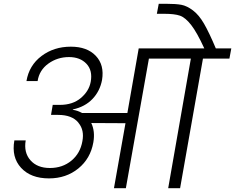

<svg xmlns="http://www.w3.org/2000/svg" viewBox="-20 -996 1244 1016"><path d="M646 0H583L644 -344L463 -345Q484 -301 474 -243Q459 -157 394.5 -104.5Q330 -52 239 -52Q143 -52 91.5 -108Q40 -164 56 -253H116Q105 -189 141 -148Q177 -107 244 -107Q311 -107 358 -146Q405 -185 416 -249Q427 -307 396 -345H395V-347Q361 -388 288 -388H250L259 -441H297Q365 -441 408 -477.5Q451 -514 460 -563Q471 -623 437.5 -658.5Q404 -694 345 -694Q284 -694 236 -659.5Q188 -625 179 -567H120Q134 -650 199.5 -699.5Q265 -749 355 -749Q441 -749 487 -700.5Q533 -652 520 -573Q509 -514 469.5 -472.5Q430 -431 366 -417L365 -415Q392 -411 414 -398H654L714 -740H1061Q1022 -825 991.5 -864Q961 -903 932.5 -913Q904 -923 849 -923H810L820 -976H858Q911 -976 940 -970.5Q969 -965 1001 -941Q1033 -917 1060 -870Q1087 -823 1122 -740H1204L1194 -686H1054L933 0H870L990 -686H768Z"/></svg>

Font: Poppins Light
Style: Italic
Weight: 300
Italic angle: -10°
Designer: Ninad Kale (Devanagari), Jonny Pinhorn (Latin)
Foundry: Indian Type Foundry
Version: Version 3.200;PS 1.000;hotconv 16.6.54;makeotf.lib2.5.65590